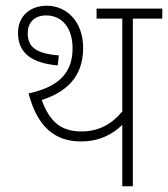

<svg xmlns="http://www.w3.org/2000/svg" viewBox="-20 -652 588 672"><path d="M445 -587H548V-622H318V-587H408V-262C371 -217 325 -192 265 -192C196 -192 155 -223 126 -302C207 -328 271 -379 271 -484C271 -579 211 -632 144 -632C88 -632 43 -598 43 -537C43 -464 94 -431 182 -423L186 -458C101 -465 77 -490 77 -537C77 -571 99 -598 141 -598C200 -598 234 -551 234 -483C234 -392 180 -347 80 -325C111 -207 173 -157 263 -157C332 -157 377 -185 408 -215V0H445Z"/></svg>

Font: Noto Sans SemiCondensed ExtraLight
Style: Italic
Weight: 200
Width: 4
Italic angle: -12°
Designer: Monotype Design Team
Foundry: Monotype Imaging Inc.
Version: Version 2.013